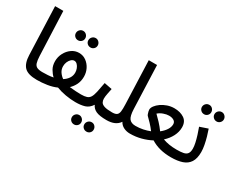

<svg xmlns="http://www.w3.org/2000/svg" viewBox="-116 -1196 2309 1882"><g transform="rotate(30 1038.0 -255.0)"><path d="M272 5Q170 5 129.5 -36.5Q89 -78 86 -169L66 -711H159L179 -212Q181 -163 189.5 -136Q198 -109 219.5 -98.5Q241 -88 282 -88Q306 -88 317.5 -75.5Q329 -63 329 -43Q329 -23 315 -9Q301 5 272 5Z M272 5 281 -88Q311 -88 342.5 -90Q374 -92 403 -98Q377 -122 356 -158Q335 -194 335 -245Q335 -293 357.5 -336Q380 -379 417.5 -405.5Q455 -432 500 -432Q546 -432 581.5 -406Q617 -380 637 -339.5Q657 -299 657 -253Q657 -203 638 -164Q619 -125 588 -96Q622 -92 657.5 -90Q693 -88 718 -88Q743 -88 754 -75.5Q765 -63 765 -43Q765 -23 751.5 -9Q738 5 708 5Q653 5 594 -5.5Q535 -16 490 -34Q444 -13 385.5 -4Q327 5 272 5ZM428 -241Q428 -205 446.5 -177.5Q465 -150 492 -131Q524 -151 543.5 -179.5Q563 -208 563 -244Q563 -267 554.5 -289.5Q546 -312 531 -327Q516 -342 498 -342Q480 -342 464 -327.5Q448 -313 438 -290Q428 -267 428 -241ZM427 -533Q405 -533 389.5 -548Q374 -563 374 -585Q374 -607 389.5 -623Q405 -639 427 -639Q449 -639 464.5 -623Q480 -607 480 -585Q480 -563 464.5 -548Q449 -533 427 -533ZM569 -533Q546 -533 530.5 -548Q515 -563 515 -585Q515 -607 530.5 -623Q546 -639 569 -639Q590 -639 605.5 -623Q621 -607 621 -585Q621 -563 605.5 -548Q590 -533 569 -533Z M708 5 718 -88Q758 -88 782 -96Q806 -104 819.5 -126Q833 -148 842.5 -190.5Q852 -233 864 -301L952 -284Q947 -258 940 -224Q933 -190 933 -165Q933 -143 942.5 -125.5Q952 -108 981 -98Q1010 -88 1069 -88Q1094 -88 1105 -75.5Q1116 -63 1116 -43Q1116 -23 1102.5 -9Q1089 5 1059 5Q979 5 940 -13.5Q901 -32 886 -68Q855 -21 811.5 -8Q768 5 708 5ZM947 201Q924 201 908.5 186Q893 171 893 149Q893 127 908.5 111Q924 95 947 95Q969 95 984 111Q999 127 999 149Q999 171 984 186Q969 201 947 201ZM806 201Q783 201 767.5 186Q752 171 752 149Q752 127 767.5 111Q783 95 806 95Q827 95 842.5 111Q858 127 858 149Q858 171 842.5 186Q827 201 806 201Z M1059 5 1069 -88Q1105 -88 1121.5 -100Q1138 -112 1142 -141Q1146 -170 1144 -221L1126 -711H1220L1238 -223Q1241 -144 1263.5 -116Q1286 -88 1335 -88Q1359 -88 1370.5 -75.5Q1382 -63 1382 -43Q1382 -23 1368 -9Q1354 5 1325 5Q1286 5 1253.5 -11Q1221 -27 1204 -59Q1162 5 1059 5Z M1324 5 1334 -88Q1378 -88 1418.5 -96.5Q1459 -105 1494 -119Q1468 -154 1440.5 -183Q1413 -212 1391 -233Q1387 -237 1382.5 -248.5Q1378 -260 1375 -273.5Q1372 -287 1372 -294Q1372 -315 1389.5 -338.5Q1407 -362 1436 -382.5Q1465 -403 1502.5 -416Q1540 -429 1580 -429Q1648 -429 1693 -398.5Q1738 -368 1738 -303Q1738 -252 1713 -203Q1688 -154 1643 -113Q1675 -101 1714 -94.5Q1753 -88 1799 -88Q1823 -88 1834.5 -76Q1846 -64 1846 -43Q1846 -21 1831 -8Q1816 5 1789 5Q1653 5 1560 -54Q1510 -27 1450 -11Q1390 5 1324 5ZM1453 -295Q1481 -268 1511.5 -235.5Q1542 -203 1571 -163Q1607 -191 1627.5 -223Q1648 -255 1648 -286Q1648 -313 1626 -326.5Q1604 -340 1571 -340Q1543 -340 1509.5 -328Q1476 -316 1453 -295Z M1860 -523Q1837 -523 1821.5 -538.5Q1806 -554 1806 -575Q1806 -597 1821.5 -613Q1837 -629 1860 -629Q1882 -629 1897 -613Q1912 -597 1912 -575Q1912 -554 1897 -538.5Q1882 -523 1860 -523ZM2002 -523Q1979 -523 1963.5 -538.5Q1948 -554 1948 -575Q1948 -597 1963.5 -613Q1979 -629 2002 -629Q2023 -629 2038.5 -613Q2054 -597 2054 -575Q2054 -554 2038.5 -538.5Q2023 -523 2002 -523ZM1789 5 1799 -88Q1847 -88 1876.5 -94Q1906 -100 1920 -119Q1934 -138 1934 -176Q1934 -203 1926 -239.5Q1918 -276 1905.5 -316Q1893 -356 1879 -393L1970 -424Q1982 -391 1994 -349Q2006 -307 2014 -264.5Q2022 -222 2022 -188Q2022 -114 1994.5 -72Q1967 -30 1915 -12.5Q1863 5 1789 5Z"/></g></svg>

Font: Noto Sans Arabic UI Cn Md
Style: Regular
Weight: 500
Width: 3
Designer: Monotype Design Team, Nadine Chahine and Nizar Qandah
Foundry: Monotype Imaging Inc.
Version: Version 2.010; ttfautohint (v1.8.4.7-5d5b)